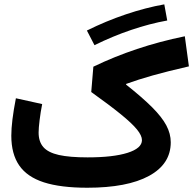

<svg xmlns="http://www.w3.org/2000/svg" viewBox="-20 -880 906 900"><path d="M750.1 -859.6Q662.6 -844 569.8 -812.7Q476.9 -781.4 387.3 -736.9L422.9 -668.2Q508.1 -710.3 594.7 -739.6Q681.3 -769 763.9 -783.9ZM54.5 -419.4Q33 -309.3 33 -243.8Q33 -158.3 70.1 -104.5Q107.1 -50.7 185.6 -25.3Q264.2 0 389.1 0Q576.5 0 678.4 -55.4Q780.4 -110.9 780.4 -212.9Q780.4 -253.1 759.8 -292Q739.2 -331 693.3 -377Q647.3 -423 571.2 -483.3L571 -486.5Q626.6 -506.8 695.6 -526.3Q764.7 -545.8 865.5 -568.9L846.3 -710Q728.2 -685.7 622.3 -650.3Q516.5 -615 417.6 -567.4L407.7 -448.6Q493.9 -387.1 546.1 -344.6Q598.4 -302.1 621.9 -273.3Q645.4 -244.4 645.4 -223.2Q645.4 -185 577.8 -163.6Q510.2 -142.3 390.9 -142.3Q306.5 -142.3 256.1 -153.5Q205.8 -164.8 183.4 -190.3Q161 -215.8 161 -258.6Q161 -279.7 165.7 -317.4Q170.3 -355 177.7 -392.2Z"/></svg>

Font: Estedad-FD VF
Style: Regular
Weight: 100
Designer: Amin Abedi
Version: Version 7.3